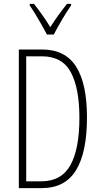

<svg xmlns="http://www.w3.org/2000/svg" viewBox="-20 -969 521 989"><path d="M428 -364Q428 -184 371.5 -92Q315 0 195 0H77V-714H197Q316 -714 372 -626Q428 -538 428 -364ZM389 -362Q389 -514 345 -596.5Q301 -679 195 -679H115V-35H192Q296 -35 342.5 -118Q389 -201 389 -362ZM222 -791Q209 -815 193 -843.5Q177 -872 161 -898Q145 -924 133 -941V-949H155Q174 -925 197 -893Q220 -861 239 -829Q260 -862 279.5 -889Q299 -916 325 -949H346V-941Q324 -909 299.5 -867.5Q275 -826 257 -791Z"/></svg>

Font: Noto Sans Tamil ExtraCondensed ExtraLight
Style: Regular
Weight: 200
Width: 2
Designer: Jelle Bosma - Monotype Design Team
Foundry: Monotype Imaging Inc.
Version: Version 2.004; ttfautohint (v1.8.4.7-5d5b)